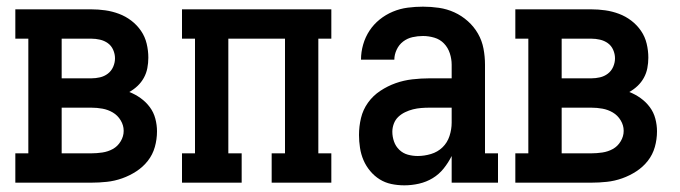

<svg xmlns="http://www.w3.org/2000/svg" viewBox="-20 -548 2040 576"><path d="M26 0V-88H65V-432H26V-520H254Q275 -520 296 -517Q317 -514 337 -506.5Q357 -499 374 -486Q391 -473 403 -455.5Q415 -438 420 -417Q425 -396 425 -375Q425 -359 422 -343.5Q419 -328 411.5 -314.5Q404 -301 393 -290.5Q382 -280 368 -272Q386 -265 402 -253.5Q418 -242 429.5 -226.5Q441 -211 446 -192Q451 -173 451 -154Q451 -130 444.5 -107Q438 -84 423.5 -65.5Q409 -47 389 -34Q369 -21 346.5 -13Q324 -5 300.5 -2.5Q277 0 254 0ZM165 -313H254Q267 -313 280 -316Q293 -319 303.5 -327Q314 -335 319.5 -347.5Q325 -360 325 -373Q325 -386 319.5 -398.5Q314 -411 303.5 -418.5Q293 -426 280 -429Q267 -432 254 -432H165ZM165 -88H254Q270 -88 287 -90.5Q304 -93 318.5 -101Q333 -109 342 -124Q351 -139 351 -155V-156Q351 -172 342 -187Q333 -202 318.5 -210.5Q304 -219 287.5 -222Q271 -225 254 -225H165Z M526 0V-88H565V-432H526V-520H974V-432H935V-88H974V0H795V-88H835V-432H665V-88H705V0Z M1193 8Q1173 8 1154 4Q1135 0 1119 -10Q1103 -20 1090.5 -35Q1078 -50 1070.5 -67.5Q1063 -85 1060 -104.5Q1057 -124 1057 -143Q1057 -169 1063 -194Q1069 -219 1084 -240Q1099 -261 1121 -275.5Q1143 -290 1167 -298.5Q1191 -307 1217 -310Q1243 -313 1268 -313H1335V-354Q1335 -371 1329.5 -388Q1324 -405 1312 -417.5Q1300 -430 1283 -435Q1266 -440 1249 -440Q1233 -440 1217.5 -436.5Q1202 -433 1189.5 -423.5Q1177 -414 1170 -399Q1163 -384 1163 -369H1063Q1063 -392 1069.5 -414.5Q1076 -437 1088.5 -456Q1101 -475 1119 -489.5Q1137 -504 1158.5 -513Q1180 -522 1203 -525Q1226 -528 1249 -528Q1273 -528 1297 -524.5Q1321 -521 1343 -511Q1365 -501 1383.5 -484.5Q1402 -468 1414 -447Q1426 -426 1430.5 -402Q1435 -378 1435 -354V-88H1474V0H1335V-80Q1325 -60 1311 -42.5Q1297 -25 1278 -13.5Q1259 -2 1237 3Q1215 8 1193 8ZM1233 -80Q1253 -80 1273 -86Q1293 -92 1307.5 -106Q1322 -120 1328.5 -140Q1335 -160 1335 -180V-225H1268Q1256 -225 1243.5 -224Q1231 -223 1219 -220Q1207 -217 1195.5 -211.5Q1184 -206 1175 -197.5Q1166 -189 1161.5 -177Q1157 -165 1157 -153Q1157 -138 1162 -123.5Q1167 -109 1178 -98.5Q1189 -88 1203.5 -84Q1218 -80 1233 -80Z M1526 0V-88H1565V-432H1526V-520H1754Q1775 -520 1796 -517Q1817 -514 1837 -506.5Q1857 -499 1874 -486Q1891 -473 1903 -455.5Q1915 -438 1920 -417Q1925 -396 1925 -375Q1925 -359 1922 -343.5Q1919 -328 1911.5 -314.5Q1904 -301 1893 -290.5Q1882 -280 1868 -272Q1886 -265 1902 -253.5Q1918 -242 1929.5 -226.5Q1941 -211 1946 -192Q1951 -173 1951 -154Q1951 -130 1944.5 -107Q1938 -84 1923.5 -65.5Q1909 -47 1889 -34Q1869 -21 1846.5 -13Q1824 -5 1800.5 -2.5Q1777 0 1754 0ZM1665 -313H1754Q1767 -313 1780 -316Q1793 -319 1803.5 -327Q1814 -335 1819.5 -347.5Q1825 -360 1825 -373Q1825 -386 1819.5 -398.5Q1814 -411 1803.5 -418.5Q1793 -426 1780 -429Q1767 -432 1754 -432H1665ZM1665 -88H1754Q1770 -88 1787 -90.5Q1804 -93 1818.5 -101Q1833 -109 1842 -124Q1851 -139 1851 -155V-156Q1851 -172 1842 -187Q1833 -202 1818.5 -210.5Q1804 -219 1787.5 -222Q1771 -225 1754 -225H1665Z"/></svg>

Font: Iosevka Curly Slab Semibold
Style: Regular
Weight: 600
Monospace: yes
Designer: Belleve Invis
Foundry: Belleve Invis
Version: Version 22.1.2; ttfautohint (v1.8.4)